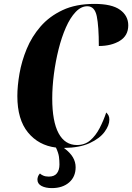

<svg xmlns="http://www.w3.org/2000/svg" viewBox="-20 -749 678 985"><path d="M246 216Q214 216 193 205Q172 194 172 172Q172 165 175 156.5Q178 148 185 141Q189 146 201 151.5Q213 157 230 157Q259 157 272 140Q285 123 285 95Q285 75 282.5 55.5Q280 36 267 8Q178 -3 123.5 -69.5Q69 -136 69 -256Q69 -308 80 -371.5Q91 -435 117 -498Q143 -561 188 -613Q233 -665 301 -697Q369 -729 464 -729Q554 -729 596 -698.5Q638 -668 638 -619Q638 -566 594.5 -539.5Q551 -513 487 -513Q487 -614 476.5 -665.5Q466 -717 428 -717Q396 -717 368 -687.5Q340 -658 318 -608Q296 -558 280.5 -496Q265 -434 256.5 -368.5Q248 -303 248 -244Q248 -126 280.5 -65.5Q313 -5 375 -5Q415 -5 443 -29Q471 -53 491 -91.5Q511 -130 525 -172Q533 -164 537 -156Q541 -148 541 -135Q541 -106 516.5 -72.5Q492 -39 440.5 -15Q389 9 308 10Q340 34 354 58Q368 82 368 109Q368 158 334.5 187Q301 216 246 216Z"/></svg>

Font: Noto Serif Display ExtraCondensed Black
Style: Italic
Weight: 900
Width: 2
Italic angle: -12°
Designer: Monotype Design Team
Foundry: Monotype Imaging Inc.
Version: Version 2.009